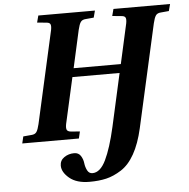

<svg xmlns="http://www.w3.org/2000/svg" viewBox="-61 -752 1036 1054"><g transform="rotate(-5 457.5 -225.0)"><path d="M40 0 49 -38 94 -42Q114 -43 122.5 -55.5Q131 -68 138 -98L249 -594Q256 -621 253 -634.5Q250 -648 230 -649L179 -654L189 -692H501L491 -654L447 -650Q427 -649 418.5 -636.5Q410 -624 403 -594L357 -387H617L663 -594Q670 -621 667 -634.5Q664 -648 644 -649L593 -654L603 -692H915L905 -654L861 -650Q841 -649 832.5 -636.5Q824 -624 817 -594L690 -27Q671 57 639.5 113Q608 169 565.5 196Q523 223 482.5 232.5Q442 242 390 242Q319 242 279.5 209Q240 176 240 140Q240 111 264 94.5Q288 78 319 78Q343 78 355 96.5Q367 115 369.5 137Q372 159 381.5 177.5Q391 196 410 196Q453 196 484 132Q515 68 541 -47L606 -339H346L292 -98Q285 -71 288 -57.5Q291 -44 311 -42L361 -38L352 0Z"/></g></svg>

Font: Lingua Franca
Style: Bold Italic
Weight: 700
Italic angle: -13°
Version: Version 1.19